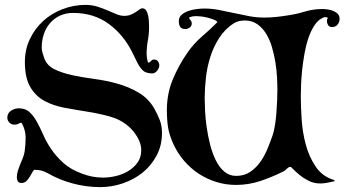

<svg xmlns="http://www.w3.org/2000/svg" viewBox="-20 -750 1422 787"><path d="M331 -730Q356 -730 378.5 -723Q401 -716 420.5 -707.5Q440 -699 457 -692Q474 -685 489 -685Q505 -685 516.5 -690Q528 -695 536.5 -700.5Q545 -706 551.5 -711Q558 -716 563 -716Q574 -716 579.5 -706.5Q585 -697 587.5 -684.5Q590 -672 590.5 -659Q591 -646 591 -639Q591 -611 586 -583.5Q581 -556 581 -529Q581 -513 586 -495L589 -493Q595 -495 599.5 -500.5Q604 -506 612 -506Q622 -506 627.5 -498.5Q633 -491 633 -482Q633 -471 624 -460Q615 -449 604 -449Q595 -449 584.5 -451.5Q574 -454 567 -460Q553 -473 542.5 -494Q532 -515 524 -532Q488 -606 426.5 -651.5Q365 -697 280 -697Q249 -697 225 -685.5Q201 -674 184.5 -654.5Q168 -635 159.5 -609.5Q151 -584 151 -555Q151 -544 154.5 -532.5Q158 -521 162 -510Q173 -481 203.5 -466Q234 -451 275.5 -442Q317 -433 366 -426.5Q415 -420 461.5 -407Q508 -394 548 -370.5Q588 -347 612 -306Q626 -281 635 -257.5Q644 -234 644 -205Q644 -154 622 -112.5Q600 -71 564.5 -42.5Q529 -14 483.5 1.5Q438 17 391 17Q334 17 278 2Q222 -13 174 -41Q151 -54 122 -54Q118 -54 113.5 -45.5Q109 -37 103 -27Q97 -17 89 -8.5Q81 0 68 0Q57 0 53 -7Q49 -14 49 -23Q49 -36 53 -49Q57 -62 62.5 -75.5Q68 -89 73.5 -102.5Q79 -116 81 -129Q83 -143 84 -157.5Q85 -172 85 -186Q85 -217 69 -246L65 -247Q57 -244 52.5 -241.5Q48 -239 38 -239Q27 -239 18.5 -247.5Q10 -256 10 -268Q10 -286 25 -296Q40 -306 57 -306Q84 -306 100.5 -291Q117 -276 130.5 -252Q144 -228 157 -198Q170 -168 190 -138.5Q210 -109 240 -82Q270 -55 317 -38Q338 -30 359 -26Q380 -22 403 -22Q428 -22 455.5 -28.5Q483 -35 506 -49Q529 -63 544 -84Q559 -105 559 -135Q559 -161 543 -188Q527 -215 507 -232Q473 -261 428.5 -273Q384 -285 336.5 -292.5Q289 -300 243.5 -308.5Q198 -317 162 -336.5Q126 -356 104 -393.5Q82 -431 82 -496Q82 -547 102.5 -590Q123 -633 157 -664Q191 -695 236.5 -712.5Q282 -730 331 -730Z M1322 -678Q1316 -680 1312 -680Q1310 -680 1307.5 -679Q1305 -678 1303 -677Q1283 -668 1268.5 -645.5Q1254 -623 1244 -593.5Q1234 -564 1228 -530Q1222 -496 1218.5 -463Q1215 -430 1214 -401Q1213 -372 1213 -352Q1213 -313 1216.5 -260Q1220 -207 1233.5 -157Q1247 -107 1274 -67Q1301 -27 1347 -13L1352 -9Q1352 -7 1351 -7Q1336 -4 1321.5 -1Q1307 2 1292 2Q1267 2 1246 -8.5Q1225 -19 1209 -32Q1193 -45 1183 -55.5Q1173 -66 1171 -66Q1163 -66 1156 -58.5Q1149 -51 1141 -47Q1095 -24 1047 -8Q999 8 947 8Q906 8 867 -4Q828 -16 794.5 -38Q761 -60 734.5 -91Q708 -122 691 -159Q674 -196 669 -227Q664 -258 664 -299Q664 -366 688.5 -425Q713 -484 751 -538Q777 -574 808.5 -601Q840 -628 871 -659Q868 -665 856.5 -669.5Q845 -674 831.5 -677.5Q818 -681 805 -682.5Q792 -684 785 -684Q770 -684 758 -680L755 -677Q757 -671 761.5 -666.5Q766 -662 766 -654Q766 -643 757.5 -637Q749 -631 740 -631Q724 -631 718.5 -640Q713 -649 713 -663Q713 -680 725 -690Q737 -700 753.5 -705.5Q770 -711 787.5 -713Q805 -715 817 -715Q848 -715 878.5 -709Q909 -703 939 -696.5Q969 -690 1000 -684Q1031 -678 1062 -678Q1087 -678 1111.5 -680.5Q1136 -683 1160 -687Q1195 -692 1229.5 -702.5Q1264 -713 1301 -713Q1310 -713 1322 -711.5Q1334 -710 1345.5 -705.5Q1357 -701 1364.5 -693Q1372 -685 1372 -673Q1372 -659 1363.5 -649Q1355 -639 1341 -639Q1330 -639 1325 -647Q1320 -655 1320 -666Q1320 -669 1321 -671Q1322 -673 1324 -676ZM983 -666Q972 -666 960.5 -663.5Q949 -661 939 -655Q903 -632 879.5 -596Q856 -560 842.5 -518Q829 -476 824 -431.5Q819 -387 819 -347Q819 -327 820.5 -296Q822 -265 827 -229.5Q832 -194 841 -158.5Q850 -123 864 -94Q878 -65 899 -47Q920 -29 948 -29Q981 -29 1005.5 -45.5Q1030 -62 1047.5 -87Q1065 -112 1077 -141.5Q1089 -171 1098 -197Q1103 -212 1107 -236.5Q1111 -261 1113 -287.5Q1115 -314 1116 -339Q1117 -364 1117 -381Q1117 -403 1115.5 -432.5Q1114 -462 1109 -493.5Q1104 -525 1095 -556Q1086 -587 1071 -611.5Q1056 -636 1034.5 -651Q1013 -666 983 -666Z"/></svg>

Font: Hoc Opus
Style: Regular
Weight: 400
Version: Version 1.001